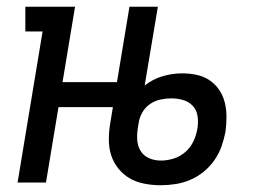

<svg xmlns="http://www.w3.org/2000/svg" viewBox="-20 -540 790 568"><path d="M455 8Q431 8 407.5 3.5Q384 -1 364.5 -12Q345 -23 330.5 -41Q316 -59 309 -80.5Q302 -102 302 -126.5Q302 -151 306 -175L314 -223H153L116 0H32L106 -447H55V-520H202L165 -297H326L363 -520H447L408 -287Q432 -306 461 -314.5Q490 -323 519 -323Q541 -323 562 -318.5Q583 -314 600 -302.5Q617 -291 628.5 -274Q640 -257 645 -236.5Q650 -216 650 -194Q650 -172 647 -150Q643 -129 635.5 -107.5Q628 -86 614.5 -66.5Q601 -47 582.5 -32Q564 -17 543 -8Q522 1 499.5 4.5Q477 8 455 8ZM456 -65Q475 -65 494 -71Q513 -77 528.5 -90.5Q544 -104 552.5 -122.5Q561 -141 564 -160Q567 -178 564.5 -196Q562 -214 550.5 -226.5Q539 -239 522 -244Q505 -249 487 -249Q471 -249 454.5 -245.5Q438 -242 423.5 -232Q409 -222 400.5 -206.5Q392 -191 390 -175L388 -163Q385 -145 386 -126.5Q387 -108 396 -93.5Q405 -79 421 -72Q437 -65 456 -65Z"/></svg>

Font: Iosevka Plex Etoile
Style: Italic
Weight: 400
Italic angle: -9°
Designer: Belleve Invis
Foundry: Belleve Invis
Version: Version 25.1.1; ttfautohint (v1.8.4)